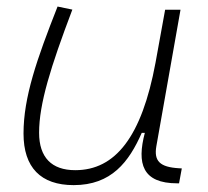

<svg xmlns="http://www.w3.org/2000/svg" viewBox="-20 -547 626 578"><path d="M201.7 10.3C315.4 10.3 368.2 -59.6 406.7 -147H416C391.6 -54.7 408.2 4.9 513.7 4.9H519L527.3 -40L518.6 -40.5C461.4 -43.9 442.9 -62 450.7 -106.9L523.4 -517.6H477.1L448.2 -358.4C406.7 -134.8 327.1 -34.7 206.5 -34.7C135.3 -34.7 97.7 -73.2 97.7 -147.5C97.7 -234.4 132.3 -345.2 197.8 -518.1L153.3 -527.3C90.8 -368.7 50.8 -254.4 50.8 -145C50.8 -43 102.5 10.3 201.7 10.3Z"/></svg>

Font: Cascadia Code PL ExtraLight
Style: Italic
Weight: 200
Italic angle: -10°
Monospace: yes
Designer: Aaron Bell
Foundry: Saja Typeworks
Version: Version 2404.023